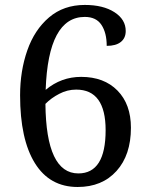

<svg xmlns="http://www.w3.org/2000/svg" viewBox="-20 -744 599 774"><path d="M466.8 -574.7Q447.3 -559.1 410.2 -559.1Q410.2 -611.8 388.9 -643.8Q367.7 -675.8 321.8 -675.8Q174.3 -675.8 164.1 -381.8Q226.6 -434.1 307.1 -434.1Q399.4 -434.1 453.6 -378.9Q507.8 -323.7 507.8 -229Q507.8 -119.1 449.7 -54.7Q391.6 9.8 293 9.8Q180.2 9.8 120.6 -86.4Q61 -182.6 61 -359.9Q61 -458 90.1 -541Q119.1 -624 178 -674.1Q236.8 -724.1 321.8 -724.1Q396 -724.1 441.4 -694.8Q486.8 -665.5 486.8 -619.1Q486.8 -590.3 466.8 -574.7ZM218.8 -365.7Q186.5 -349.1 163.1 -325.2Q166 -44.9 295.9 -44.9Q405.8 -44.9 405.8 -219.2Q405.8 -382.8 287.1 -382.8Q251 -382.8 218.8 -365.7Z"/></svg>

Font: Noto Serif Bengali
Style: Regular
Weight: 400
Designer: Indian Type Foundry
Foundry: Monotype Imaging Inc.
Version: Version 1.01 uh